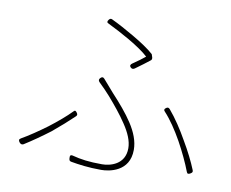

<svg xmlns="http://www.w3.org/2000/svg" viewBox="-80 -839 1140 946"><g transform="rotate(10 490.0 -365.5)"><path d="M505 -652C546 -628 583 -603 604 -583C591 -572 567 -554 543 -538C534 -532 531 -525 539 -517C545 -511 552 -511 559 -516C586 -535 612 -555 631 -570C634 -572 636 -579 634 -585L629 -600C605 -622 564 -649 521 -674C482 -697 441 -719 407 -735C400 -738 396 -736 391 -730C384 -721 384 -715 394 -711C429 -694 469 -673 505 -652ZM551 -240C578 -200 596 -160 596 -123C596 -41 522 -23 482 -23C416 -23 374 -29 333 -40C320 -43 318 -37 319 -24C320 -15 321 -11 330 -9C369 -2 418 5 482 5C522 5 624 -10 624 -120C624 -163 607 -206 579 -249C551 -292 514 -335 474 -378C457 -398 437 -421 420 -440C413 -448 407 -447 400 -440C393 -433 393 -426 400 -419C420 -400 441 -378 457 -360C490 -322 524 -281 551 -240ZM833 -201C860 -152 884 -101 900 -59C904 -48 910 -49 920 -55C928 -60 930 -64 927 -72C911 -112 887 -160 858 -209C830 -259 797 -309 763 -349C757 -355 752 -356 745 -351C736 -345 735 -339 742 -332C773 -299 805 -251 833 -201ZM189 -161C147 -130 103 -100 66 -79C56 -73 57 -67 64 -58C70 -51 76 -49 84 -53C124 -78 168 -109 209 -140C249 -173 287 -207 315 -234C321 -240 320 -245 315 -252C309 -260 305 -263 298 -255C271 -227 231 -193 189 -161Z"/></g></svg>

Font: GenSenRounded2 TW EL
Style: Regular
Weight: 250
Version: Version 2.100;PS 2.1;hotconv 16.6.51;makeotf.lib2.5.65220 DE